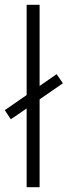

<svg xmlns="http://www.w3.org/2000/svg" viewBox="-33 -831 282 800"><path d="M78 -51V-379L12 -334L-13 -372L78 -435V-811H132V-473L203 -522L229 -484L132 -417V-51Z"/></svg>

Font: Noto Sans Tamil UI Condensed Light
Style: Regular
Weight: 300
Width: 3
Designer: Jelle Bosma - Monotype Design Team
Foundry: Monotype Imaging Inc.
Version: Version 2.004; ttfautohint (v1.8.4.7-5d5b)